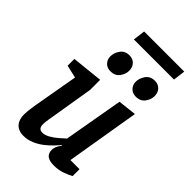

<svg xmlns="http://www.w3.org/2000/svg" viewBox="-260 -959 1059 1059"><g transform="rotate(45 269.5 -430.0)"><path d="M142 9Q115 9 97 -1.5Q79 -12 70 -31.5Q61 -51 61 -78Q61 -89 62.5 -105.5Q64 -122 67 -138.5Q70 -155 71 -164L116 -420L41 -437V-490L223 -509V-430L181 -176Q180 -168 177.5 -155.5Q175 -143 174 -131Q173 -119 173 -111Q173 -96 180 -86.5Q187 -77 204 -77Q223 -77 246 -90Q269 -103 289.5 -121Q310 -139 323 -151L384 -499L492 -511L420 -80H491V-26Q473 -16 443 -5Q413 6 376 6Q341 6 324 -7Q307 -20 307 -48Q307 -59 312.5 -73Q318 -87 331 -103L328 -105Q318 -93 300 -74Q282 -55 258 -36Q234 -17 204 -4Q174 9 142 9ZM427 -582Q401 -582 385 -599Q369 -616 369 -640Q369 -668 387 -693.5Q405 -719 441 -719Q466 -719 482.5 -702.5Q499 -686 499 -657Q499 -631 481 -606.5Q463 -582 427 -582ZM229 -582Q203 -582 187 -599Q171 -616 171 -640Q171 -668 189 -693.5Q207 -719 242 -719Q268 -719 284.5 -702.5Q301 -686 301 -657Q301 -631 283 -606.5Q265 -582 229 -582ZM197 -798 206 -869H519L510 -798Z"/></g></svg>

Font: Faustina SemiBold
Style: Italic
Weight: 600
Italic angle: -8°
Designer: Alfonso Garcia
Foundry: http://www.omnibus-type.com
Version: Version 1.200